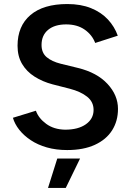

<svg xmlns="http://www.w3.org/2000/svg" viewBox="-20 -732 650 952"><path d="M313 12Q258 12 212.5 -1Q167 -14 132.5 -37Q98 -60 75.5 -88.5Q53 -117 44 -148L158 -183Q171 -146 209 -118Q247 -90 303 -89Q368 -89 406 -116Q444 -143 444 -187Q444 -227 412 -252.5Q380 -278 326 -292L240 -314Q191 -327 151.5 -352Q112 -377 89.5 -415Q67 -453 67 -505Q67 -603 131 -657.5Q195 -712 314 -712Q381 -712 431.5 -691.5Q482 -671 515 -635.5Q548 -600 564 -555L452 -519Q437 -559 400 -585Q363 -611 308 -611Q251 -611 218.5 -584Q186 -557 186 -509Q186 -470 211.5 -448.5Q237 -427 281 -416L367 -395Q461 -372 513 -316Q565 -260 565 -192Q565 -132 536 -86Q507 -40 450.5 -14Q394 12 313 12ZM218 200 264 54H377L306 200Z"/></svg>

Font: Figtree Light SemiBold
Style: Regular
Weight: 600
Version: Version 2.002